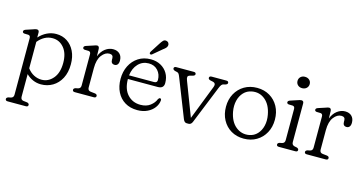

<svg xmlns="http://www.w3.org/2000/svg" viewBox="-88 -1070 3246 1711"><g transform="rotate(15 1534.5 -215.0)"><path d="M153 -429.5V-384Q185 -419.5 225.5 -439Q266 -458.5 310 -458.5Q367.5 -458.5 411.2 -429.8Q455 -401 479.8 -350Q504.5 -299 504.5 -231Q504.5 -154.5 475.8 -100.2Q447 -46 398.8 -17.5Q350.5 11 292 11Q252 11 216.8 -4.5Q181.5 -20 155 -47V161Q155 189.5 179.5 193.5L216.5 198Q234.5 203 234.5 217Q234.5 234 213 234H46Q24.5 234 24.5 217Q24.5 204 43 198L65 193.5Q89.5 187.5 89.5 161V-360.5Q89.5 -385 70 -387L33 -388Q16 -390.5 16 -404Q16 -417 35.5 -424L94.5 -443.5Q106.5 -448 115.2 -450.8Q124 -453.5 131 -453.5Q153 -453.5 153 -429.5ZM288 -413.5Q248 -413.5 214.5 -395Q181 -376.5 155 -344V-100.5Q180.5 -66 214.8 -48.2Q249 -30.5 286 -30.5Q348.5 -30.5 392 -81.8Q435.5 -133 435.5 -225Q435.5 -313 393.5 -363.2Q351.5 -413.5 288 -413.5Z M708.5 -428 710 -359.5Q728.5 -407.5 762.5 -433Q796.5 -458.5 835 -458.5Q874 -458.5 896.2 -436.2Q918.5 -414 918.5 -376Q918.5 -352 908.5 -339.5Q898.5 -327 882 -327Q847.5 -327 847.5 -365V-379Q847.5 -411.5 812 -411.5Q774 -411.5 742.5 -370.8Q711 -330 711 -251.5V-73Q711 -43.5 738 -40.5L778.5 -36Q799 -33 799 -17Q799 0 777.5 0H602.5Q581.5 0 581.5 -17Q581.5 -30 599.5 -36L621.5 -40.5Q646 -46 646 -73V-360.5Q646 -385 626.5 -387L589.5 -388Q572.5 -390.5 572.5 -404Q572.5 -417.5 592.5 -424L653.5 -444Q665 -448 673.5 -450.8Q682 -453.5 687.5 -453.5Q707 -453.5 708.5 -428Z M1360 -287Q1360 -236 1304.5 -236H1029Q1029.5 -143 1076 -92.8Q1122.5 -42.5 1195 -42.5Q1250.5 -42.5 1285.5 -69.5Q1320.5 -96.5 1333.5 -130.5Q1341 -144.5 1350.5 -144.5Q1363.5 -144 1362.5 -127Q1359.5 -91.5 1336.2 -60Q1313 -28.5 1273 -9Q1233 10.5 1180.5 10.5Q1114 10.5 1066 -18.8Q1018 -48 991.8 -100.2Q965.5 -152.5 965.5 -220Q965.5 -288 992.5 -341.8Q1019.5 -395.5 1068.2 -427Q1117 -458.5 1183 -458.5Q1234 -458.5 1274 -436.8Q1314 -415 1337 -376.5Q1360 -338 1360 -287ZM1174 -418.5Q1116.5 -418.5 1077.5 -377.8Q1038.5 -337 1030.5 -270H1261Q1290 -270 1290 -296Q1290 -348.5 1258.2 -383.5Q1226.5 -418.5 1174 -418.5ZM1217.5 -610Q1231 -632 1243 -644.5Q1255 -657 1272.5 -653.5Q1286.5 -651 1293.5 -640Q1300.5 -629 1298.5 -616.5Q1296.5 -603.5 1286.5 -593Q1276.5 -582.5 1261 -571.5L1179.5 -503Q1168.5 -495.5 1161 -503Q1156.5 -507 1157.8 -512.5Q1159 -518 1162 -523.5Z M1654.5 9.5H1636.5Q1615.5 9.5 1604 -19.5L1465 -372.5Q1459 -388.5 1453 -397.5Q1447 -406.5 1437 -409L1416 -414Q1397 -420.5 1397 -432.5Q1397 -449.5 1418.5 -449.5H1580Q1600.5 -449.5 1600.5 -432.5Q1600.5 -420 1580 -414L1560 -409Q1538 -403.5 1535.5 -392Q1533 -380.5 1541 -360L1661 -46.5L1785.5 -366Q1799 -401 1766 -409L1742.5 -414Q1723 -419.5 1723 -432.5Q1723 -449.5 1745 -449.5H1880Q1901 -449.5 1901 -432.5Q1901 -420.5 1882.5 -414L1862 -409Q1853 -406.5 1845.8 -397.5Q1838.5 -388.5 1830 -367.5L1688 -16.5Q1677 9.5 1654.5 9.5Z M2164 -458Q2229.5 -458 2280.2 -428Q2331 -398 2359.8 -345.2Q2388.5 -292.5 2388.5 -224Q2388.5 -156 2359.5 -103Q2330.5 -50 2279.5 -19.8Q2228.5 10.5 2162 10.5Q2096 10.5 2045.2 -19.5Q1994.5 -49.5 1965.8 -102.8Q1937 -156 1937 -224.5Q1937 -292 1966 -344.8Q1995 -397.5 2046.2 -427.8Q2097.5 -458 2164 -458ZM2202.5 -33.5Q2246 -41.5 2275 -72.8Q2304 -104 2315 -150.5Q2326 -197 2316 -251Q2300 -339.5 2247 -383.5Q2194 -427.5 2124.5 -414.5Q2081 -406.5 2051.8 -375.5Q2022.5 -344.5 2011.2 -298Q2000 -251.5 2009.5 -197.5Q2026 -108 2079.8 -64.5Q2133.5 -21 2202.5 -33.5Z M2549 -558.5Q2525 -558.5 2509.2 -573.2Q2493.5 -588 2493.5 -611Q2493.5 -634 2509.2 -648.8Q2525 -663.5 2549 -663.5Q2574 -663.5 2590 -648.8Q2606 -634 2606 -611.5Q2606 -588.5 2590 -573.5Q2574 -558.5 2549 -558.5ZM2594 -429.5V-73Q2594 -46.5 2618.5 -40.5L2640.5 -36Q2658.5 -30 2658.5 -17Q2658.5 0 2637 0H2485Q2464 0 2464 -17Q2464 -30 2482 -36L2504 -40.5Q2528.5 -46.5 2528.5 -73V-360.5Q2528.5 -385 2509 -387L2472 -388Q2455 -390.5 2455 -404Q2455 -417.5 2475 -424L2535.5 -444Q2548 -448 2556.5 -450.8Q2565 -453.5 2572 -453.5Q2594 -453.5 2594 -429.5Z M2848.5 -428 2850 -359.5Q2868.5 -407.5 2902.5 -433Q2936.5 -458.5 2975 -458.5Q3014 -458.5 3036.2 -436.2Q3058.5 -414 3058.5 -376Q3058.5 -352 3048.5 -339.5Q3038.5 -327 3022 -327Q2987.5 -327 2987.5 -365V-379Q2987.5 -411.5 2952 -411.5Q2914 -411.5 2882.5 -370.8Q2851 -330 2851 -251.5V-73Q2851 -43.5 2878 -40.5L2918.5 -36Q2939 -33 2939 -17Q2939 0 2917.5 0H2742.5Q2721.5 0 2721.5 -17Q2721.5 -30 2739.5 -36L2761.5 -40.5Q2786 -46 2786 -73V-360.5Q2786 -385 2766.5 -387L2729.5 -388Q2712.5 -390.5 2712.5 -404Q2712.5 -417.5 2732.5 -424L2793.5 -444Q2805 -448 2813.5 -450.8Q2822 -453.5 2827.5 -453.5Q2847 -453.5 2848.5 -428Z"/></g></svg>

Font: Fraunces 72pt S100 Light
Style: Regular
Weight: 300
Version: Version 1.000; ttfautohint (v1.8.3)